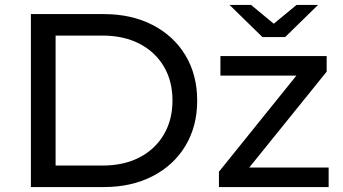

<svg xmlns="http://www.w3.org/2000/svg" viewBox="-20 -757 1387 777"><path d="M105 0V-700H400Q512 -700 597.5 -656Q683 -612 730.5 -533Q778 -454 778 -350Q778 -246 730.5 -167Q683 -88 597.5 -44Q512 0 400 0ZM205 -87H394Q481 -87 544.5 -120Q608 -153 643 -212.5Q678 -272 678 -350Q678 -429 643 -488Q608 -547 544.5 -580Q481 -613 394 -613H205ZM866 0V-62L1206 -484L1225 -451H872V-530H1302V-467L962 -46L940 -79H1310V0ZM1042 -607 909 -737H996L1128 -628H1048L1180 -737H1267L1134 -607Z"/></svg>

Font: Montserrat Thin Medium
Style: Regular
Weight: 500
Version: Version 9.000